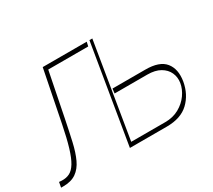

<svg xmlns="http://www.w3.org/2000/svg" viewBox="-189 -978 1361 1229"><g transform="rotate(-30 491.5 -363.5)"><path d="M549.7 -384.9H791.2Q896.3 -385.3 937.5 -334.3Q978.7 -283.4 964.5 -197.4Q949.2 -110.4 891.5 -55.2Q833.8 0 728.7 0H456L576.7 -727.3H598L483 -29.8H734.4Q792.3 -29.8 836.8 -54.7Q881.4 -79.5 908.9 -118.4Q936.4 -157.3 943.2 -198.9Q949.6 -239.3 933.9 -273.8Q918.3 -308.2 881.6 -329.5Q844.8 -350.9 786.9 -350.9H545.5ZM-52.6 0 -45.5 -38.4 -25.6 -36.9Q7.5 -35.5 32.8 -48.5Q58.2 -61.4 79 -95.7Q99.8 -130 118.4 -191.8Q137.1 -253.6 156.2 -349.4L231.5 -727.3H556.8L549.7 -696H254.3L188.9 -367.9Q171.9 -283.4 156.4 -215.4Q141 -147.4 118.6 -99.3Q96.2 -51.1 59.5 -25.6Q22.7 0 -36.9 0Z"/></g></svg>

Font: Inter UI Thin
Style: Italic
Weight: 100
Italic angle: -9.39999°
Designer: Rasmus Andersson
Foundry: rsms
Version: 3.2;8d6f07862